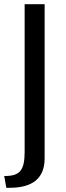

<svg xmlns="http://www.w3.org/2000/svg" viewBox="-37 -720 312 912"><path d="M9 172H-7L-17 116H-13Q14 116 32 110Q50 104 60.5 90.5Q71 77 75.5 55.5Q80 34 80 3V-700H175V32Q175 172 9 172Z"/></svg>

Font: Cabin
Style: Regular
Weight: 400
Designer: Pablo Impallari
Foundry: Pablo Impallari
Version: Version 1.007